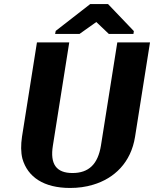

<svg xmlns="http://www.w3.org/2000/svg" viewBox="-20 -921 763 951"><path d="M89 -244C83 -203 83 -167 91 -135C117 -44 197 10 327 10C367 10 405 5 441 -6C546 -37 629 -116 649 -244L723 -711H561L480 -200C465 -108 420 -64 339 -64C259 -64 227 -108 242 -200L323 -711H163ZM253 -753H374L457 -812L519 -753H641L643 -767L515 -901H427L256 -768Z"/></svg>

Font: Aerodynamic
Style: BdObl
Weight: 500
Designer: Google
Version: Version 2.000980; 2014